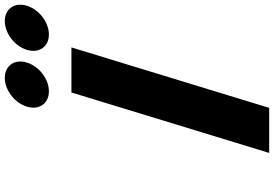

<svg xmlns="http://www.w3.org/2000/svg" viewBox="-191 -952 1143 801"><g transform="rotate(-90 380.5 -551.5)"><path d="M456.2 -1103C405.2 -1103 351.7 -1062 336.1 -1011C320.5 -960 349 -919 400 -919C451 -919 504.5 -960 520.1 -1011C535.7 -1062 507.2 -1103 456.2 -1103ZM693.2 -1103C642.2 -1103 588.7 -1062 573.1 -1011C557.5 -960 586 -919 637 -919C688 -919 741.5 -960 757.1 -1011C772.7 -1062 744.2 -1103 693.2 -1103ZM583.2 -825H395.2L143 0H331Z"/></g></svg>

Font: Hussar
Style: BdSuprConOblThree
Weight: 700
Foundry: Cannot Into Space Fonts
Version: Version 2.00